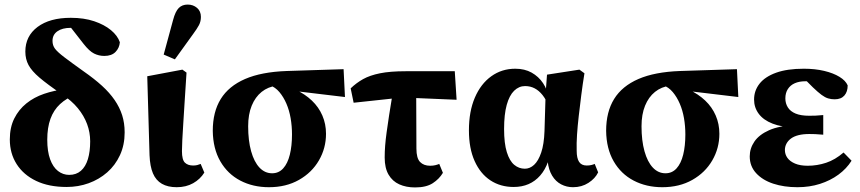

<svg xmlns="http://www.w3.org/2000/svg" viewBox="-20 -805 3769 841"><path d="M272 14Q194 14 138.5 -12.5Q83 -39 53 -86Q23 -133 23 -194Q23 -247 42.5 -286Q62 -325 95.5 -352Q129 -379 173 -394Q217 -409 268 -415L271 -432L314 -392Q271 -375 243 -349Q215 -323 201 -284.5Q187 -246 187 -193Q187 -142 199.5 -107.5Q212 -73 234 -56Q256 -39 283 -39Q314 -39 334.5 -57Q355 -75 365 -108Q375 -141 375 -186Q375 -225 361.5 -261.5Q348 -298 321 -331Q294 -364 250 -393Q187 -436 153 -465Q119 -494 105 -520Q91 -546 91 -579Q91 -647 144.5 -687Q198 -727 290 -727Q348 -727 392.5 -712Q437 -697 466 -673Q495 -649 505 -620Q503 -595 486 -577.5Q469 -560 437 -560Q413 -560 392 -570.5Q371 -581 346 -613L282 -695L345 -692L347 -669Q337 -674 323 -678.5Q309 -683 289 -683Q253 -683 231.5 -668Q210 -653 210 -626Q210 -606 221 -591.5Q232 -577 261.5 -554.5Q291 -532 347 -492Q393 -460 426.5 -429.5Q460 -399 482 -367Q504 -335 515 -300.5Q526 -266 526 -225Q526 -170 505.5 -125.5Q485 -81 449.5 -50Q414 -19 368.5 -2.5Q323 14 272 14Z M754 15Q715 15 689 0Q663 -15 650 -45.5Q637 -76 635 -125L625 -471L779 -500L797 -487Q792 -411 788.5 -355.5Q785 -300 782.5 -259.5Q780 -219 778.5 -191Q777 -163 777 -143Q777 -105 790 -92.5Q803 -80 826 -80Q836 -80 844 -82Q852 -84 859 -87L875 -49Q857 -20 826 -2.5Q795 15 754 15ZM697 -566 738 -717Q748 -755 763 -770Q778 -785 802 -785Q826 -785 843 -770.5Q860 -756 860 -731Q860 -711 851.5 -695Q843 -679 826 -656L746 -545Z M1158 15Q1088 15 1032.5 -14Q977 -43 945 -98.5Q913 -154 912 -232Q912 -315 947 -371.5Q982 -428 1053.5 -459Q1125 -490 1236 -494L1485 -502L1491 -380L1240 -410L1193 -430Q1154 -425 1126 -402.5Q1098 -380 1082.5 -342Q1067 -304 1067 -252Q1067 -189 1080 -142.5Q1093 -96 1116.5 -71Q1140 -46 1172 -46Q1201 -46 1220.5 -67.5Q1240 -89 1249.5 -127.5Q1259 -166 1259 -216Q1259 -253 1253 -287.5Q1247 -322 1234.5 -351Q1222 -380 1204 -401.5Q1186 -423 1161 -432L1181 -439Q1232 -432 1274 -412.5Q1316 -393 1346 -364.5Q1376 -336 1392 -299Q1408 -262 1408 -219Q1408 -156 1377 -102.5Q1346 -49 1289.5 -17Q1233 15 1158 15Z M1529 -355 1516 -418Q1541 -442 1570.5 -458.5Q1600 -475 1644.5 -484Q1689 -493 1757 -493H1972L1980 -368L1743 -378ZM1798 16Q1759 16 1729 2.5Q1699 -11 1682 -40Q1665 -69 1665 -115Q1665 -140 1667 -166.5Q1669 -193 1673.5 -225.5Q1678 -258 1684.5 -301Q1691 -344 1701 -403H1803L1804 -154Q1804 -112 1820 -95.5Q1836 -79 1864 -79Q1877 -79 1887 -81.5Q1897 -84 1904 -87L1920 -48Q1904 -21 1875.5 -2.5Q1847 16 1798 16Z M2230 14Q2172 14 2128 -15Q2084 -44 2059 -99.5Q2034 -155 2034 -234Q2034 -317 2060 -377.5Q2086 -438 2132 -471Q2178 -504 2237 -504Q2278 -504 2308.5 -487Q2339 -470 2358.5 -441Q2378 -412 2384 -373H2400L2384 -339Q2372 -369 2356.5 -388.5Q2341 -408 2322 -418Q2303 -428 2280 -428Q2253 -428 2232 -407.5Q2211 -387 2199.5 -345.5Q2188 -304 2188 -240Q2188 -177 2200 -138.5Q2212 -100 2232.5 -83Q2253 -66 2279 -66Q2301 -66 2319.5 -83Q2338 -100 2350.5 -136.5Q2363 -173 2365 -231L2370 -397L2376 -478L2518 -500L2540 -484Q2532 -435 2526 -387.5Q2520 -340 2515 -296.5Q2510 -253 2507.5 -215Q2505 -177 2506 -145Q2506 -112 2516.5 -96Q2527 -80 2550 -80Q2561 -80 2569.5 -82Q2578 -84 2585 -87L2600 -50Q2587 -23 2557.5 -4Q2528 15 2490 15Q2462 15 2438 2.5Q2414 -10 2398.5 -35.5Q2383 -61 2379 -98H2381Q2368 -61 2346 -36Q2324 -11 2295 1.5Q2266 14 2230 14Z M2881 15Q2811 15 2755.5 -14Q2700 -43 2668 -98.5Q2636 -154 2635 -232Q2635 -315 2670 -371.5Q2705 -428 2776.5 -459Q2848 -490 2959 -494L3208 -502L3214 -380L2963 -410L2916 -430Q2877 -425 2849 -402.5Q2821 -380 2805.5 -342Q2790 -304 2790 -252Q2790 -189 2803 -142.5Q2816 -96 2839.5 -71Q2863 -46 2895 -46Q2924 -46 2943.5 -67.5Q2963 -89 2972.5 -127.5Q2982 -166 2982 -216Q2982 -253 2976 -287.5Q2970 -322 2957.5 -351Q2945 -380 2927 -401.5Q2909 -423 2884 -432L2904 -439Q2955 -432 2997 -412.5Q3039 -393 3069 -364.5Q3099 -336 3115 -299Q3131 -262 3131 -219Q3131 -156 3100 -102.5Q3069 -49 3012.5 -17Q2956 15 2881 15Z M3473 15Q3414 15 3367 -0.5Q3320 -16 3292 -46.5Q3264 -77 3264 -120Q3264 -155 3284.5 -185Q3305 -215 3348.5 -234.5Q3392 -254 3462 -257V-246Q3404 -248 3364 -263.5Q3324 -279 3303.5 -306.5Q3283 -334 3283 -369Q3283 -408 3307 -438.5Q3331 -469 3379.5 -486.5Q3428 -504 3501 -504Q3550 -504 3590 -494.5Q3630 -485 3657 -468.5Q3684 -452 3693 -431Q3693 -403 3678.5 -386.5Q3664 -370 3636 -370Q3621 -370 3607.5 -374Q3594 -378 3578.5 -389.5Q3563 -401 3541 -422L3497 -466L3559 -470L3583 -443Q3563 -449 3543.5 -449Q3524 -449 3507 -449Q3481 -449 3461.5 -440.5Q3442 -432 3431 -415Q3420 -398 3420 -374Q3420 -352 3431 -334.5Q3442 -317 3465 -307.5Q3488 -298 3524 -298Q3540 -298 3552.5 -298.5Q3565 -299 3586 -301V-215Q3563 -217 3550.5 -217.5Q3538 -218 3525 -218Q3498 -218 3478 -213Q3458 -208 3445 -198.5Q3432 -189 3425 -176Q3418 -163 3418 -148Q3418 -129 3429 -113.5Q3440 -98 3462.5 -88.5Q3485 -79 3518 -79Q3559 -79 3598.5 -92Q3638 -105 3675 -137L3710 -101Q3688 -66 3652.5 -40Q3617 -14 3571.5 0.5Q3526 15 3473 15Z"/></svg>

Font: Source Serif 4 18pt
Style: Bold
Weight: 700
Designer: Frank Grießhammer
Foundry: Adobe Systems Incorporated
Version: Version 4.004;hotconv 1.0.116;makeotfexe 2.5.65601